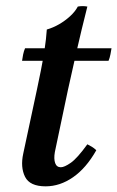

<svg xmlns="http://www.w3.org/2000/svg" viewBox="-20 -610 394 644"><path d="M54 -406Q55 -415 57.5 -427Q60 -439 64 -448H354Q353 -441 350.5 -428Q348 -415 344 -406ZM273 -126Q281 -122 288.5 -117.5Q296 -113 303 -106Q269 -46 225 -15.5Q181 15 133 15Q80 15 64 -17Q48 -49 58 -95L104 -310Q110 -338 117 -373Q124 -408 129.5 -444Q135 -480 137 -511Q158 -517 178 -528.5Q198 -540 215 -555.5Q232 -571 241 -588Q257 -591 273 -588Q253 -509 238 -443Q223 -377 208 -309L164 -100Q160 -77 165 -63Q170 -49 184 -49Q196 -49 217.5 -64Q239 -79 273 -126Z"/></svg>

Font: Poltawski Nowy Medium
Style: Italic
Weight: 500
Italic angle: -12°
Version: Version 1.001;gftools[0.9.25]